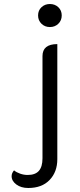

<svg xmlns="http://www.w3.org/2000/svg" viewBox="-20 -729 401 958"><path d="M170 -652Q170 -677 187 -693Q204 -709 229 -709Q254 -709 271 -693Q288 -677 288 -652Q288 -627 271 -610.5Q254 -594 229 -594Q204 -594 187 -610.5Q170 -627 170 -652ZM38 150Q38 135 50 121Q62 131 80.5 137.5Q99 144 118 144Q156 144 174 123.5Q192 103 192 61V-449Q192 -509 266 -509V65Q266 129 227.5 169Q189 209 121 209Q85 209 61.5 191.5Q38 174 38 150Z"/></svg>

Font: K2D Light
Style: Regular
Weight: 300
Designer: Katatrad Aksorn Co.,Ltd.
Foundry: Cadson Demak Co.,Ltd.
Version: Version 1.000; ttfautohint (v1.6)